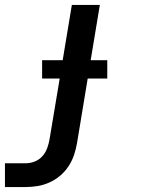

<svg xmlns="http://www.w3.org/2000/svg" viewBox="-51 -540 571 775"><path d="M-31 215V119H53Q71 119 89 112Q107 105 120 90.5Q133 76 139.5 58Q146 40 149 22L190 -223H119V-297H202L239 -520H352L315 -297H382V-223H303L260 37Q256 61 248 85Q240 109 226 130.5Q212 152 192 169Q172 186 148.5 196.5Q125 207 100.5 211Q76 215 52 215Z"/></svg>

Font: Iosevka Term Curly
Style: Bold Italic
Weight: 700
Italic angle: -9°
Designer: Belleve Invis
Foundry: Belleve Invis
Version: Version 32.3.0